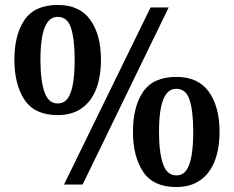

<svg xmlns="http://www.w3.org/2000/svg" viewBox="-20 -744 943 774"><path d="M238 0 587 -714H660L313 0ZM212 -280Q120 -280 79 -341.5Q38 -403 38 -503Q38 -604 79 -664Q120 -724 213 -724Q301 -724 344 -664Q387 -604 387 -503Q387 -436 368 -386Q349 -336 310 -308Q271 -280 212 -280ZM212 -327Q239 -327 253.5 -348Q268 -369 274.5 -408.5Q281 -448 281 -503Q281 -585 266.5 -630.5Q252 -676 213 -676Q188 -676 172.5 -655.5Q157 -635 150 -596.5Q143 -558 143 -503Q143 -420 159 -373.5Q175 -327 212 -327ZM690 10Q598 10 557 -51.5Q516 -113 516 -213Q516 -314 557 -374Q598 -434 691 -434Q779 -434 822 -374Q865 -314 865 -213Q865 -146 846 -96Q827 -46 788 -18Q749 10 690 10ZM690 -37Q717 -37 731.5 -58Q746 -79 752.5 -118.5Q759 -158 759 -213Q759 -295 744.5 -340.5Q730 -386 691 -386Q666 -386 650.5 -365.5Q635 -345 628 -306.5Q621 -268 621 -213Q621 -130 637 -83.5Q653 -37 690 -37Z"/></svg>

Font: Noto Rashi Hebrew SemiBold
Style: Regular
Weight: 600
Version: Version 1.006